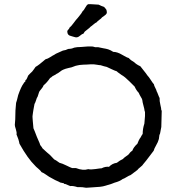

<svg xmlns="http://www.w3.org/2000/svg" viewBox="-20 -885 827 907"><path d="M484 -833Q486 -826 483.5 -821Q481 -816 472 -810Q463 -804 462 -803Q459 -798 449.5 -791.5Q440 -785 437 -780Q430 -777 421.5 -769.5Q413 -762 408 -759Q404 -754 394.5 -747Q385 -740 382 -737Q380 -736 379 -734Q378 -732 376.5 -729.5Q375 -727 374 -726Q368 -725 359.5 -717.5Q351 -710 345 -709Q341 -708 336 -709Q331 -710 325 -712Q319 -714 315 -715Q299 -718 298 -734Q297 -740 302.5 -745Q308 -750 308 -754Q316 -760 328 -776.5Q340 -793 347 -800Q350 -804 355 -810Q360 -816 364 -821.5Q368 -827 371 -833Q376 -836 382.5 -848.5Q389 -861 396 -865Q403 -866 422 -864.5Q441 -863 446 -863Q460 -856 472 -852Q473 -850 478.5 -844.5Q484 -839 484 -833ZM100 -506 105 -510Q107 -513 109.5 -519.5Q112 -526 113 -528Q116 -532 122.5 -538Q129 -544 132 -547Q135 -550 140 -557.5Q145 -565 148 -569Q163 -577 195 -605Q205 -607 218 -615.5Q231 -624 236 -626Q242 -631 257 -637Q272 -643 277 -646Q278 -646 291 -649Q293 -650 297.5 -652Q302 -654 304 -654Q306 -654 311.5 -654.5Q317 -655 320 -656Q322 -656 325.5 -658Q329 -660 331 -660Q344 -663 362 -663Q399 -667 419 -665Q421 -665 424.5 -663.5Q428 -662 430 -662H444Q452 -661 468 -657Q481 -655 491 -652Q503 -648 515 -640Q534 -640 556.5 -626.5Q579 -613 588 -611Q599 -599 614 -591Q625 -580 643 -572Q648 -565 659.5 -551Q671 -537 676 -529Q683 -522 692.5 -507Q702 -492 707 -487Q708 -480 713.5 -470Q719 -460 720 -454Q723 -449 727 -438Q731 -427 734 -422Q733 -409 737.5 -390.5Q742 -372 742 -364Q744 -364 744 -362Q742 -296 742 -285Q741 -280 740 -275Q739 -270 738 -264Q737 -258 736 -254Q736 -253 734.5 -250.5Q733 -248 733 -247Q732 -244 731.5 -236Q731 -228 729 -224Q727 -215 717.5 -198.5Q708 -182 706 -173Q661 -113 657 -110Q654 -104 643 -95.5Q632 -87 629 -82L597 -58Q590 -56 578 -48.5Q566 -41 559 -39Q547 -29 521 -22Q514 -18 479 -8Q467 -4 452 -2.5Q437 -1 417 0Q397 1 387 2Q369 -2 346 -1Q324 -8 312 -6Q308 -8 300 -11Q292 -14 288 -16H283L282 -19Q276 -21 264 -23Q262 -24 260 -25.5Q258 -27 257 -27Q247 -30 212 -50Q209 -52 196.5 -60.5Q184 -69 176 -72Q172 -79 160.5 -88.5Q149 -98 146 -102Q111 -136 72 -206Q68 -228 58 -250Q60 -259 55 -274Q50 -289 50 -295Q50 -303 52 -321Q52 -366 56 -399Q59 -406 66 -436Q80 -476 91 -490L94 -495Q95 -496 97 -498L99 -499Q100 -500 100 -502.5Q100 -505 100 -506ZM663 -359V-362Q662 -371 657.5 -387Q653 -403 652 -414Q650 -416 651 -417Q637 -441 635 -447Q624 -458 616 -476Q613 -479 591 -501Q569 -523 554 -531Q551 -534 543 -539Q535 -544 532 -548Q522 -551 506.5 -558.5Q491 -566 484 -569Q473 -571 455 -577Q449 -577 439 -579Q429 -581 424 -581Q413 -582 389 -580Q385 -580 373.5 -579.5Q362 -579 356 -578Q353 -578 346 -576Q339 -574 337 -574L318 -567Q313 -566 304.5 -564Q296 -562 289.5 -560Q283 -558 279 -556Q273 -554 263 -546Q253 -538 247 -536Q244 -533 236.5 -529.5Q229 -526 228 -525Q220 -517 217 -517Q202 -495 186 -482Q184 -475 175.5 -465Q167 -455 165 -451Q163 -447 160.5 -437Q158 -427 154 -422Q153 -420 149.5 -409Q146 -398 143 -394Q142 -385 138 -367Q138 -364 136 -354.5Q134 -345 134 -340Q133 -335 134 -325Q135 -315 135 -312L138 -279Q142 -271 154 -239Q156 -233 162 -220.5Q168 -208 170 -200Q180 -187 181 -184Q207 -160 216 -153Q235 -134 236 -132Q242 -130 261 -116Q274 -113 294 -103Q314 -93 321 -91H339Q372 -78 397 -86Q409 -83 431.5 -86.5Q454 -90 460 -90Q477 -99 495 -97Q510 -113 532 -116Q547 -128 561 -134Q565 -140 586 -154Q595 -167 605 -173Q611 -190 629 -206Q636 -224 640 -230Q643 -233 647 -241Q651 -249 654 -252Q654 -277 662 -301Q662 -303 665 -337V-358Q665 -359 663 -359Z"/></svg>

Font: FuturaRenner
Style: Regular
Weight: 400
Designer: BSozoo
Foundry: BSozoo
Version: Version 1.001;PS 001.001;hotconv 1.0.70;makeotf.lib2.5.58329